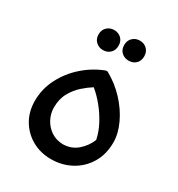

<svg xmlns="http://www.w3.org/2000/svg" viewBox="-181 -873 924 998"><g transform="rotate(30 281.0 -373.5)"><path d="M50 -213Q50 -284 82.5 -347.5Q115 -411 170 -459.5Q225 -508 292 -533H301Q363 -499 410.5 -448Q458 -397 485 -339Q512 -281 512 -228Q512 -157 480 -103.5Q448 -50 393.5 -20.5Q339 9 273 9Q210 9 159.5 -19.5Q109 -48 79.5 -98Q50 -148 50 -213ZM153 -232Q153 -197 169.5 -164.5Q186 -132 216.5 -111Q247 -90 289 -89Q339 -90 374.5 -120.5Q410 -151 428 -195Q419 -239 396.5 -281.5Q374 -324 343.5 -361.5Q313 -399 280 -426Q254 -410 224.5 -384Q195 -358 174 -320.5Q153 -283 153 -232ZM367 -636Q342 -636 324.5 -652Q307 -668 307 -696Q307 -723 324.5 -739.5Q342 -756 367 -756Q393 -756 410 -739.5Q427 -723 427 -696Q427 -668 410 -652Q393 -636 367 -636ZM224 -617Q199 -617 181.5 -633.5Q164 -650 164 -677Q164 -704 181.5 -720.5Q199 -737 224 -737Q250 -737 267 -720.5Q284 -704 284 -677Q284 -650 267 -633.5Q250 -617 224 -617Z"/></g></svg>

Font: Kufam Medium
Style: Regular
Weight: 500
Designer: Wael Morcos, Artur Schmal
Foundry: Original Type
Version: Version 1.300; ttfautohint (v1.8.3)